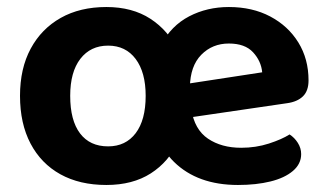

<svg xmlns="http://www.w3.org/2000/svg" viewBox="-20 -512 932 547"><path d="M514 -239Q514 -166 487.5 -108.5Q461 -51 409.5 -18Q358 15 283 15Q207 15 152 -15.5Q97 -46 67 -103Q37 -160 37 -239Q37 -317 67.5 -373.5Q98 -430 153 -461Q208 -492 283 -492Q357 -492 408.5 -458.5Q460 -425 487 -367.5Q514 -310 514 -239ZM288 -382Q238 -382 209 -344.5Q180 -307 180 -239Q180 -169 208 -132Q236 -95 288 -95Q338 -95 366.5 -132.5Q395 -170 395 -239Q395 -306 366.5 -344Q338 -382 288 -382ZM477 -171 472 -267 727 -306Q724 -338 701 -363Q678 -388 632 -388Q585 -388 553.5 -356Q522 -324 521 -264L525 -201Q534 -143 572.5 -117Q611 -91 667 -91Q709 -91 746 -103Q783 -115 805 -129Q819 -120 828.5 -105Q838 -90 838 -73Q838 -45 814.5 -25Q791 -5 750.5 5Q710 15 658 15Q543 15 476 -50.5Q409 -116 409 -245Q409 -329 438.5 -384Q468 -439 519 -465.5Q570 -492 632 -492Q699 -492 750 -465Q801 -438 830 -391Q859 -344 859 -283Q859 -253 843 -237.5Q827 -222 798 -218Z"/></svg>

Font: BalooTamma2Bold
Style: Bold
Weight: 700
Designer: Divya Kowshik, Shuchita Grover and Ek Type
Foundry: Ek Type
Version: Version 1.700